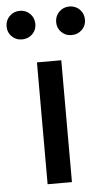

<svg xmlns="http://www.w3.org/2000/svg" viewBox="-101 -756 429 791"><g transform="rotate(-5 114.0 -361.0)"><path d="M63.5 -503.9H164.1V0H63.5ZM-48.3 -662.1Q-48.3 -687.5 -31 -704.6Q-13.7 -721.7 11.2 -721.7Q36.6 -721.7 53.7 -704.6Q70.8 -687.5 70.8 -662.1Q70.8 -637.2 53.5 -620.4Q36.1 -603.5 10.3 -603.5Q-14.2 -603.5 -31.2 -620.4Q-48.3 -637.2 -48.3 -662.1ZM156.7 -662.1Q156.7 -687.5 174.1 -704.6Q191.4 -721.7 216.3 -721.7Q241.7 -721.7 258.8 -704.6Q275.9 -687.5 275.9 -662.1Q275.9 -637.2 258.5 -620.4Q241.2 -603.5 215.3 -603.5Q190.9 -603.5 173.8 -620.4Q156.7 -637.2 156.7 -662.1Z"/></g></svg>

Font: Wanted Sans Medium
Style: Regular
Weight: 500
Designer: Original Design by Kil Hyung-jin and Kang Hanbin, Wanted Lab, Inc; Hangeul from Source Han Sans by Jang Soo-young and Ka
Foundry: Wanted Lab, Inc.
Version: Version 1.001